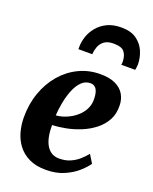

<svg xmlns="http://www.w3.org/2000/svg" viewBox="-156 -928 819 1025"><g transform="rotate(20 253.5 -415.0)"><path d="M454 -103.5Q440.5 -82.5 410.8 -55.5Q381 -28.5 336.2 -8.5Q291.5 11.5 232.5 11.5Q176 11.5 136.8 -7.5Q97.5 -26.5 73.2 -58.5Q49 -90.5 38 -130.5Q27 -170.5 27 -211.5Q26.5 -288 49.8 -353Q73 -418 114.5 -466.2Q156 -514.5 212 -541.5Q268 -568.5 333 -568.5Q386 -568.5 419.5 -552.5Q453 -536.5 469.2 -508.8Q485.5 -481 486 -446.5Q487.5 -398.5 467.8 -362.5Q448 -326.5 414.8 -300.8Q381.5 -275 341 -258.5Q300.5 -242 259.2 -234Q218 -226 183 -225Q182.5 -189 188.2 -160.2Q194 -131.5 206 -111.2Q218 -91 236.2 -80.2Q254.5 -69.5 278 -69.5Q314.5 -69.5 342 -81.8Q369.5 -94 390 -112.5Q410.5 -131 425.5 -149.5ZM300.5 -505Q270.5 -505 249.2 -483.5Q228 -462 214.2 -427.8Q200.5 -393.5 193 -354.5Q185.5 -315.5 183.5 -280Q202.5 -281 225 -288Q247.5 -295 269.2 -308Q291 -321 309 -339.5Q327 -358 337.2 -382.2Q347.5 -406.5 346 -435.5Q345 -470 333.5 -487.5Q322 -505 300.5 -505ZM176.5 -653.5Q176.5 -658 176.5 -662Q176.5 -666 176.5 -670.5Q177 -697.5 187 -727Q197 -756.5 218.5 -782.5Q240 -808.5 273.2 -824.8Q306.5 -841 354 -841Q408.5 -841 441 -817.2Q473.5 -793.5 488.2 -757.8Q503 -722 503 -685Q502.5 -677 501.5 -668.5Q500.5 -660 499 -653.5H420Q421 -658.5 421.5 -663.8Q422 -669 421.5 -674.5Q420.5 -706 405 -726Q389.5 -746 344 -746Q308.5 -746 289.8 -731.2Q271 -716.5 263.5 -695Q256 -673.5 255 -653.5Z"/></g></svg>

Font: Merriweather 24pt ExtraBold
Style: Italic
Weight: 800
Italic angle: -7.8°
Version: Version 2.101